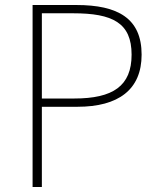

<svg xmlns="http://www.w3.org/2000/svg" viewBox="-20 -746 638 766"><path d="M110 0H147V-320H289C452 -320 545 -388 545 -528C545 -673 450 -726 285 -726H110ZM147 -353V-693H272C429 -693 505 -655 505 -528C505 -403 431 -353 276 -353Z"/></svg>

Font: Harano Aji Gothic K1 ExtraLight
Style: Regular
Weight: 250
Foundry: Masamichi Hosoda
Version: HaranoAjiGothicK1-ExtraLight version 20230610;ttx 4.39.4